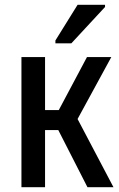

<svg xmlns="http://www.w3.org/2000/svg" viewBox="-20 -777 495 797"><path d="M69 0V-540H167V-320H224L341 -540H442L302 -283L451 0H343L222 -237H167V0ZM210 -597V-609L302 -757H416V-748L276 -597Z"/></svg>

Font: Noto Sans Condensed Medium
Style: Regular
Weight: 500
Width: 3
Designer: Monotype Design Team
Foundry: Monotype Imaging Inc.
Version: Version 2.013; ttfautohint (v1.8.4.7-5d5b)